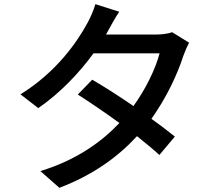

<svg xmlns="http://www.w3.org/2000/svg" viewBox="-20 -844 1040 918"><path d="M550 -788 436 -824C428 -795 410 -755 398 -734C350 -645 251 -500 78 -393L163 -327C270 -401 361 -498 427 -589H743C724 -516 677 -418 618 -337C551 -383 481 -428 421 -463L352 -392C410 -355 482 -306 551 -256C465 -165 344 -78 173 -26L264 54C427 -8 546 -96 635 -193C676 -160 714 -129 742 -103L816 -191C785 -216 746 -246 704 -276C777 -378 829 -491 857 -578C864 -598 875 -623 884 -640L803 -690C784 -683 756 -679 728 -679H487C491 -686 494 -692 498 -699C509 -719 530 -758 550 -788Z"/></svg>

Font: Source Han Sans JP Medium
Style: Regular
Weight: 500
Designer: Ryoko NISHIZUKA 西塚涼子 (kana, bopomofo & ideographs); Paul D. Hunt (Latin, Greek & Cyrillic); Sandoll Communications 산돌커뮤니
Foundry: Adobe
Version: Version 2.002;hotconv 1.0.116;makeotfexe 2.5.65601